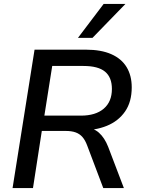

<svg xmlns="http://www.w3.org/2000/svg" viewBox="-20 -958 717 978"><path d="M44 0 156 -705H418Q495 -705 547 -682Q599 -659 625 -616Q651 -573 651 -513Q651 -439 617 -390Q583 -341 524 -317Q465 -293 389 -294V-308H410Q455 -308 484 -282Q513 -256 531 -210L611 0H506L424 -217Q414 -244 400 -260Q386 -276 365.5 -283.5Q345 -291 315 -291H193L148 0ZM206 -369H392Q467 -369 508.5 -404.5Q550 -440 550 -505Q550 -564 515 -593Q480 -622 405 -622H246ZM377 -765 508 -938H619L451 -765Z"/></svg>

Font: Nunito Sans 12pt ExtraLight 12pt SemiBold
Style: Italic
Weight: 600
Italic angle: -9°
Version: Version 3.101;gftools[0.9.27]